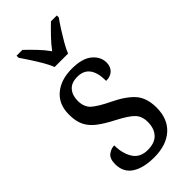

<svg xmlns="http://www.w3.org/2000/svg" viewBox="-246 -818 880 880"><g transform="rotate(-45 194.0 -378.0)"><path d="M184 10Q115 10 75 -16Q35 -42 35 -95Q35 -131 54 -145Q73 -159 93 -159Q93 -106 115.5 -70.5Q138 -35 187 -35Q233 -35 255.5 -59.5Q278 -84 278 -126Q278 -163 257 -185Q236 -207 180 -236Q133 -260 103.5 -282.5Q74 -305 60 -333.5Q46 -362 46 -405Q46 -472 89.5 -508.5Q133 -545 204 -545Q271 -545 304 -517.5Q337 -490 337 -452Q337 -426 321 -410Q305 -394 276 -394Q276 -501 196 -501Q157 -501 138 -479Q119 -457 119 -422Q119 -381 143 -359.5Q167 -338 223 -311Q290 -279 321.5 -243Q353 -207 353 -144Q353 -71 308 -30.5Q263 10 184 10ZM154 -606Q145 -629 129.5 -655.5Q114 -682 97 -708Q80 -734 67 -753V-766H105Q128 -744 153 -718Q178 -692 197 -665Q217 -692 242 -718Q267 -744 290 -766H328V-753Q314 -734 297.5 -708Q281 -682 265.5 -655.5Q250 -629 241 -606Z"/></g></svg>

Font: Noto Serif Thai Condensed
Style: Regular
Weight: 400
Width: 3
Designer: Monotype Design Team
Foundry: Monotype Imaging Inc.
Version: Version 2.002; ttfautohint (v1.8.4.7-5d5b)